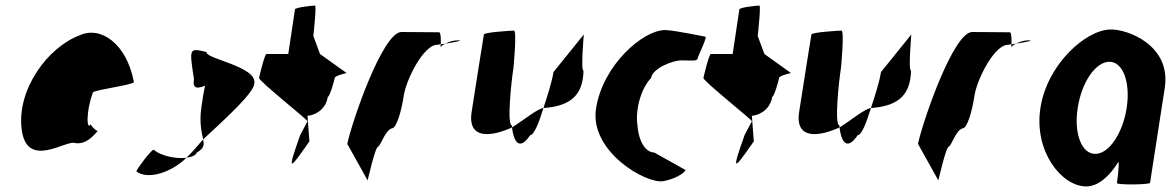

<svg xmlns="http://www.w3.org/2000/svg" viewBox="-20 -662 4208 690"><path d="M58 -196C77 -52 218 -160 249 -148C274 -144 298 -152 331 -191C323 -193 304 -212 307 -217C292 -188 287 -257 314 -330C322 -340 469 -358 461 -368C435 -506 341 -570 266 -535C153 -493 39 -341 58 -196ZM307 -217C307 -217 307 -218 307 -218C307 -218 307 -217 307 -217ZM332 -192 331 -191C333 -191 333 -191 332 -190Z M470 -46C512 -14 597 -43 650 -95C619 -91 564 -98 532 -124C524 -124 472 -56 470 -46ZM677 -378C671 -340 691 -344 717 -354C712 -333 708 -306 704 -279C695 -218 706 -184 710 -161C794 -239 893 -329 894 -362C904 -424 718 -450 722 -475C659 -490 660 -490 677 -378ZM650 -95C670 -98 686 -105 687 -114C713 -128 714 -140 710 -161C689 -137 670 -114 650 -95Z M911 -382C909 -371 1093 -226 1085 -226L1059 -177C1008 -34 1022 -54 1092 -154L1085 -246C1101 -246 1150 -261 1158 -314C1165 -314 1181 -371 1183 -382C1185 -392 1232 -400 1225 -400L1130 -468L1106 -533C1107 -540 1118 -642 1112 -642C1106 -642 1041 -636 1040 -628L1016 -468H938C931 -468 913 -392 911 -382Z M1228 -145 1301 -14C1300 -6 1328 -135 1339 -135C1350 -142 1364 -194 1389 -201C1404 -201 1422 -258 1431 -318C1440 -378 1503 -501 1551 -501C1551 -501 1556 -502 1564 -503C1565 -520 1564 -546 1558 -546C1558 -546 1465 -547 1423 -547C1355 -547 1245 -225 1228 -145ZM1564 -503C1564 -498 1563 -494 1563 -491C1563 -494 1570 -500 1580 -505C1574 -504 1569 -504 1564 -503ZM1580 -505C1611 -510 1651 -517 1624 -517C1608 -517 1592 -511 1580 -505Z M1675 -260C1659 -158 1748 -171 1820 -204C1819 -206 1821 -209 1820 -211C1801 -211 1817 -366 1825 -416C1826 -424 1838 -552 1827 -552C1817 -552 1720 -546 1719 -538C1719 -538 1687 -340 1675 -260ZM1820 -204C1828 -139 1853 -127 1885 -176C1899 -176 1917 -221 1933 -274C1909 -270 1862 -230 1820 -204ZM1933 -274H1937C2033 -282 2075 -322 2077 -408C2066 -408 2079 -546 2078 -538L1969 -403C1964 -370 1948 -319 1933 -274Z M2122 -272C2098 -118 2302 0 2364 -11C2423 -22 2450 -52 2442 -52L2331 -114C2302 -114 2276 -150 2271 -210C2262 -270 2285 -346 2320 -382C2325 -416 2396 -445 2429 -445C2463 -445 2485 -441 2487 -452C2489 -462 2523 -530 2515 -530C2515 -530 2400 -554 2370 -554C2291 -554 2146 -428 2122 -272Z M2508 -382C2506 -371 2690 -226 2682 -226L2656 -177C2605 -34 2619 -54 2689 -154L2682 -246C2698 -246 2747 -261 2755 -314C2762 -314 2778 -371 2780 -382C2782 -392 2829 -400 2822 -400L2727 -468L2703 -533C2704 -540 2715 -642 2709 -642C2703 -642 2638 -636 2637 -628L2613 -468H2535C2528 -468 2510 -392 2508 -382Z M2852 -260C2836 -158 2925 -171 2997 -204C2996 -206 2998 -209 2997 -211C2978 -211 2994 -366 3002 -416C3003 -424 3015 -552 3004 -552C2994 -552 2897 -546 2896 -538C2896 -538 2864 -340 2852 -260ZM2997 -204C3005 -139 3030 -127 3062 -176C3076 -176 3094 -221 3110 -274C3086 -270 3039 -230 2997 -204ZM3110 -274H3114C3210 -282 3252 -322 3254 -408C3243 -408 3256 -546 3255 -538L3146 -403C3141 -370 3125 -319 3110 -274Z M3279 -145 3352 -14C3351 -6 3379 -135 3390 -135C3401 -142 3415 -194 3440 -201C3455 -201 3473 -258 3482 -318C3491 -378 3554 -501 3602 -501C3602 -501 3607 -502 3615 -503C3616 -520 3615 -546 3609 -546C3609 -546 3516 -547 3474 -547C3406 -547 3296 -225 3279 -145ZM3615 -503C3615 -498 3614 -494 3614 -491C3614 -494 3621 -500 3631 -505C3625 -504 3620 -504 3615 -503ZM3631 -505C3662 -510 3702 -517 3675 -517C3659 -517 3643 -511 3631 -505Z M3719 -274C3695 -118 3795 8 3884 8C3926 8 3967 -28 3999 -80C4004 -76 3994 -4 3994 -4C3993 3 4112 2 4113 -5L4166 -347C4189 -500 4031 -558 3970 -556C3881 -554 3743 -430 3719 -274ZM3853 -274C3867 -366 3917 -440 3967 -440C4016 -440 4043 -366 4029 -274C4015 -184 3966 -109 3916 -109C3866 -109 3839 -184 3853 -274Z"/></svg>

Font: Ampere
Style: SCUltCndIta
Weight: 400
Version: Version 1